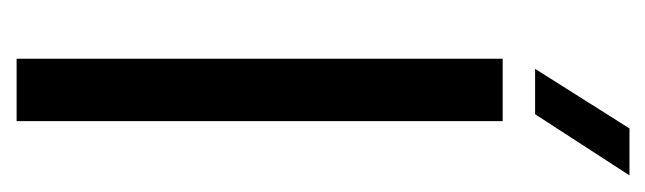

<svg xmlns="http://www.w3.org/2000/svg" viewBox="-300 -496 796 237"><g transform="rotate(90 98.5 -378.0)"><path d="M53 0V-600H130V0ZM65.5 -640 139 -756.5H197L121.5 -640Z"/></g></svg>

Font: Big Shoulders Stencil Display Medium
Style: Regular
Weight: 500
Designer: Patric King
Foundry: XO Type Co
Version: Version 1.000